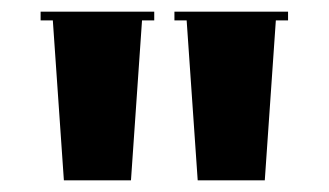

<svg xmlns="http://www.w3.org/2000/svg" viewBox="-20 -770 565 330"><path d="M279.8 -734.9V-750H475.1V-734.9H454.1L435.1 -460H319.8L300.8 -734.9ZM49.8 -734.9V-750H245.1V-734.9H224.1L205.1 -460H89.8L70.8 -734.9Z"/></svg>

Font: Copperplate CC
Style: Bold
Weight: 700
Designer: indestructible type*
Foundry: Cowboy Collective
Version: Version 1.000